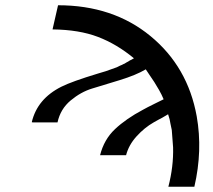

<svg xmlns="http://www.w3.org/2000/svg" viewBox="-20 -712 812 731"><path d="M104 -246 101 -247Q122 -336 214 -382Q254 -402 353 -432L383 -441L425 -456Q430 -458 437 -462Q445 -465 450 -468Q454 -469 461 -474Q471 -479 473 -481L490 -490Q425 -544 353 -571.5Q281 -599 180 -600L201 -692Q410 -692 552.5 -575Q695 -458 729 -269Q752 -139 720 -1H621Q641 -78 639 -151Q634 -216 634 -217L629 -241Q627 -257 620 -277L598 -264Q584 -257 581 -255Q575 -251 565 -246Q530 -226 500 -193Q470 -160 460 -121H361Q376 -181 418 -220.5Q460 -260 524 -294Q538 -302 569.5 -317.5Q601 -333 603 -334Q596 -351 585.5 -369.5Q575 -388 567.5 -399.5Q560 -411 549 -427Q538 -443 535 -448Q498 -426 436 -407Q374 -388 331 -375Q288 -362 249 -329.5Q210 -297 199 -246Z"/></svg>

Font: Coval
Style: Italic
Weight: 400
Foundry: Context Ltd
Version: Version 001.000